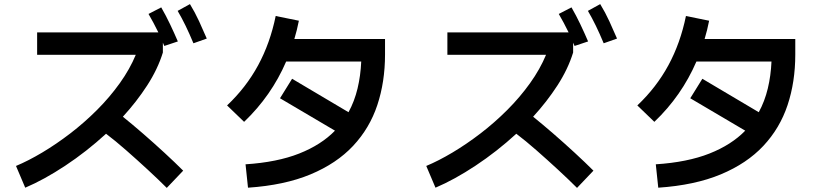

<svg xmlns="http://www.w3.org/2000/svg" viewBox="-20 -872 4040 936"><path d="M923 -661Q903 -709 884.5 -747Q866 -785 846 -819L906 -852Q931 -811 950.5 -768.5Q970 -726 988 -684ZM103 43 58 -63Q118 -88 186 -128.5Q254 -169 322.5 -221.5Q391 -274 453 -336Q515 -398 564 -466.5Q613 -535 642 -605H161V-714H752Q728 -763 704 -804L766 -836Q789 -796 809 -754Q829 -712 847 -670L781 -648Q778 -656 774 -664V-616Q749 -535 697.5 -455.5Q646 -376 579 -303Q625 -266 678 -220Q731 -174 782 -127Q833 -80 873 -40L793 44Q752 3 700 -45Q648 -93 595 -139.5Q542 -186 497 -220Q402 -133 298.5 -64.5Q195 4 103 43Z M1189 43 1177 -71Q1331 -81 1438.5 -123.5Q1546 -166 1613 -235L1345 -393L1404 -488L1679 -325Q1708 -378 1723 -440.5Q1738 -503 1741 -572H1375Q1303 -405 1170 -278L1087 -358Q1180 -446 1238.5 -554Q1297 -662 1324 -794L1437 -771Q1428 -725 1415 -682H1857V-606Q1857 -473 1819.5 -360Q1782 -247 1701.5 -161Q1621 -75 1494 -22Q1367 31 1189 43Z M2923 -661Q2903 -709 2884.5 -747Q2866 -785 2846 -819L2906 -852Q2931 -811 2950.5 -768.5Q2970 -726 2988 -684ZM2103 43 2058 -63Q2118 -88 2186 -128.5Q2254 -169 2322.5 -221.5Q2391 -274 2453 -336Q2515 -398 2564 -466.5Q2613 -535 2642 -605H2161V-714H2752Q2728 -763 2704 -804L2766 -836Q2789 -796 2809 -754Q2829 -712 2847 -670L2781 -648Q2778 -656 2774 -664V-616Q2749 -535 2697.5 -455.5Q2646 -376 2579 -303Q2625 -266 2678 -220Q2731 -174 2782 -127Q2833 -80 2873 -40L2793 44Q2752 3 2700 -45Q2648 -93 2595 -139.5Q2542 -186 2497 -220Q2402 -133 2298.5 -64.5Q2195 4 2103 43Z M3189 43 3177 -71Q3331 -81 3438.5 -123.5Q3546 -166 3613 -235L3345 -393L3404 -488L3679 -325Q3708 -378 3723 -440.5Q3738 -503 3741 -572H3375Q3303 -405 3170 -278L3087 -358Q3180 -446 3238.5 -554Q3297 -662 3324 -794L3437 -771Q3428 -725 3415 -682H3857V-606Q3857 -473 3819.5 -360Q3782 -247 3701.5 -161Q3621 -75 3494 -22Q3367 31 3189 43Z"/></svg>

Font: Murecho Medium
Style: Regular
Weight: 500
Designer: Neil Summerour
Foundry: Positype
Version: Version 1.010; ttfautohint (v1.8.3)